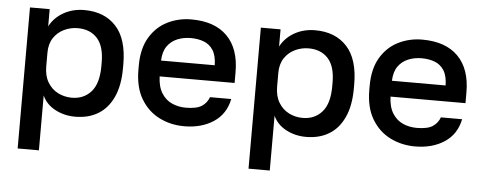

<svg xmlns="http://www.w3.org/2000/svg" viewBox="-49 -665 2489 990"><g transform="rotate(5 1195.0 -170.5)"><path d="M70 200V-530H172V-441Q196 -487 243.5 -514Q291 -541 351 -541Q455 -541 515 -476Q575 -411 575 -280V-260Q575 -170 547 -109.5Q519 -49 469 -19Q419 11 351 11Q294 11 247 -14Q200 -39 180 -84V200ZM325 -85Q387 -85 425 -128Q463 -171 463 -260V-280Q463 -364 426 -404.5Q389 -445 325 -445Q288 -445 254.5 -429Q221 -413 200.5 -382Q180 -351 180 -305V-235Q180 -185 200.5 -151.5Q221 -118 254 -101.5Q287 -85 325 -85Z M915 11Q845 11 786 -18.5Q727 -48 691 -108Q655 -168 655 -260V-280Q655 -368 689.5 -426Q724 -484 781 -512.5Q838 -541 905 -541Q1026 -541 1090.5 -476Q1155 -411 1155 -290V-234H767Q769 -180 790 -147Q811 -114 844 -99.5Q877 -85 915 -85Q972 -85 998.5 -103Q1025 -121 1035 -150H1145Q1129 -71 1066.5 -30Q1004 11 915 11ZM910 -445Q873 -445 841 -432Q809 -419 789 -391Q769 -363 767 -316H1045Q1044 -366 1026 -394Q1008 -422 978 -433.5Q948 -445 910 -445Z M1265 200V-530H1367V-441Q1391 -487 1438.5 -514Q1486 -541 1546 -541Q1650 -541 1710 -476Q1770 -411 1770 -280V-260Q1770 -170 1742 -109.5Q1714 -49 1664 -19Q1614 11 1546 11Q1489 11 1442 -14Q1395 -39 1375 -84V200ZM1520 -85Q1582 -85 1620 -128Q1658 -171 1658 -260V-280Q1658 -364 1621 -404.5Q1584 -445 1520 -445Q1483 -445 1449.5 -429Q1416 -413 1395.5 -382Q1375 -351 1375 -305V-235Q1375 -185 1395.5 -151.5Q1416 -118 1449 -101.5Q1482 -85 1520 -85Z M2110 11Q2040 11 1981 -18.5Q1922 -48 1886 -108Q1850 -168 1850 -260V-280Q1850 -368 1884.5 -426Q1919 -484 1976 -512.5Q2033 -541 2100 -541Q2221 -541 2285.5 -476Q2350 -411 2350 -290V-234H1962Q1964 -180 1985 -147Q2006 -114 2039 -99.5Q2072 -85 2110 -85Q2167 -85 2193.5 -103Q2220 -121 2230 -150H2340Q2324 -71 2261.5 -30Q2199 11 2110 11ZM2105 -445Q2068 -445 2036 -432Q2004 -419 1984 -391Q1964 -363 1962 -316H2240Q2239 -366 2221 -394Q2203 -422 2173 -433.5Q2143 -445 2105 -445Z"/></g></svg>

Font: Golos Text Medium
Style: Regular
Weight: 500
Designer: A.Korolkova, Vitaly Kuzmin
Foundry: ParaType Ltd
Version: Version 2.004